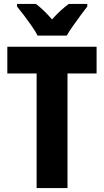

<svg xmlns="http://www.w3.org/2000/svg" viewBox="-20 -950 526 970"><path d="M321 0H165V-579H17V-714H468V-579H321ZM170 -770Q160 -790 141 -817.5Q122 -845 101.5 -872Q81 -899 66 -917V-930H162Q201 -900 243 -852Q266 -878 286.5 -896.5Q307 -915 327 -930H421V-917Q406 -898 386.5 -871.5Q367 -845 348 -818Q329 -791 317 -770Z"/></svg>

Font: Noto Sans Thai Cond ExtBd
Style: Regular
Weight: 800
Width: 3
Designer: Monotype Design Team
Foundry: Monotype Imaging Inc.
Version: Version 2.002; ttfautohint (v1.8.4.7-5d5b)